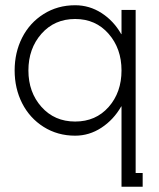

<svg xmlns="http://www.w3.org/2000/svg" viewBox="-20 -502 611 736"><path d="M500 161.1H526.9V213.9H445.8V-94.2H444.8Q415.5 -43 368.9 -12.5Q322.3 18.1 268.1 18.1Q200.7 18.1 147.2 -15.6Q93.8 -49.3 64.9 -106.2Q36.1 -163.1 36.1 -231.9Q36.1 -300.8 64.9 -357.7Q93.8 -414.6 147.2 -448.2Q200.7 -481.9 268.1 -481.9Q322.8 -481.9 369.1 -452.1Q415.5 -422.4 444.8 -371.1H445.8V-463.9H500ZM268.1 -429.2Q189 -429.2 138.9 -372.6Q88.9 -315.9 88.9 -231.9Q88.9 -148.4 138.9 -92.3Q189 -36.1 268.1 -36.1Q347.2 -36.1 396.5 -92Q445.8 -147.9 445.8 -231.9Q445.8 -315.9 396.2 -372.6Q346.7 -429.2 268.1 -429.2Z"/></svg>

Font: Rawengulk
Style: Demibold
Weight: 600
Version: Version 0.92